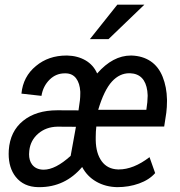

<svg xmlns="http://www.w3.org/2000/svg" viewBox="-20 -770 751 800"><path d="M522 -464.8Q520.5 -464.8 518.6 -464.8Q478.5 -464.8 446.8 -430.7Q413.6 -394.5 389.2 -312.5H589.8Q595.2 -347.2 595.2 -369.6Q595.2 -371.6 595.2 -373.5L593.8 -391.1Q584 -462.4 522 -464.8ZM159.7 -63Q160.6 -63 162.1 -63Q210.9 -63 274.4 -120.6L296.4 -241.7L218.8 -242.2Q171.9 -241.2 139.4 -213.4Q106.9 -185.5 102.1 -142.6Q101.1 -134.8 101.1 -127.4Q101.1 -101.6 113.3 -85Q128.9 -64 159.7 -63ZM468.3 9.8Q419.4 8.8 381.1 -13.2Q342.8 -35.2 322.3 -74.2Q251 9.8 144 9.8Q141.6 9.8 139.2 9.8Q78.6 8.8 45.4 -33.2Q16.1 -70.3 16.1 -128.9Q16.1 -136.7 16.6 -144.5Q22 -222.7 76.2 -266.6Q130.4 -310.5 218.8 -310.5L307.1 -310.1L313 -352.1Q314.5 -365.2 314.5 -380.4Q314.5 -384.3 314.5 -388.2Q312.5 -423.3 297.1 -443.6Q281.7 -463.9 253.9 -464.4Q252.4 -464.4 251 -464.4Q213.9 -464.8 187 -438.5Q159.2 -411.1 152.8 -370.6L69.3 -379.9Q76.2 -451.2 129.9 -495.1Q182.1 -538.6 256.8 -538.6Q258.3 -538.6 260.3 -538.6Q303.2 -537.6 336.2 -518.6Q369.1 -499.5 384.8 -463.9Q450.2 -538.6 525.4 -538.6Q526.9 -538.6 528.3 -538.6Q574.2 -537.1 607.4 -514.9Q640.6 -492.7 657.7 -450Q674.8 -407.2 675.8 -355Q675.8 -351.6 675.8 -348.1Q675.8 -323.7 672.9 -300.3L664.1 -242.7H381.3Q378.9 -222.2 378.9 -199.2Q378.9 -192.4 378.9 -185.5Q379.9 -130.9 403.8 -98.1Q427.7 -65.4 471.7 -64Q473.1 -64 475.1 -64Q536.1 -64 603 -115.2L626.5 -48.8Q601.6 -20.5 559.3 -5.4Q517.1 9.8 468.3 9.8ZM468.8 -750.5H581.5L432.1 -606.9H354.5Z"/></svg>

Font: MAUL Condensed Italic
Style: Condenced Regular Italic
Weight: 400
Italic angle: -12°
Designer: MAUL
Version: Version 1.0; 2020; ttfautohint (v1.8.3)